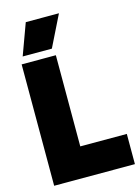

<svg xmlns="http://www.w3.org/2000/svg" viewBox="-135 -994 775 1068"><g transform="rotate(-15 252.5 -460.0)"><path d="M123 -920H314L225 -740H57ZM40 -699H237V-174H505V0H40Z"/></g></svg>

Font: Readiness ExtraBold
Style: Regular
Weight: 800
Designer: Katatrad Team
Foundry: CadsonDemak
Version: Version 1.00;January 16, 2020;FontCreator 12.0.0.2550 64-bit